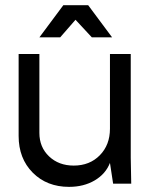

<svg xmlns="http://www.w3.org/2000/svg" viewBox="-20 -708 588 740"><path d="M246.1 12.2Q160.6 12.2 106.2 -42.5Q51.8 -97.2 51.8 -184.1V-500H131.8V-195.8Q131.8 -140.6 169.2 -105.2Q206.5 -69.8 264.2 -69.8Q325.7 -69.8 364.7 -109.6Q403.8 -149.4 403.8 -211.9V-500H483.9V-100.1L485.8 0H416L403.8 -80.1Q387.2 -37.6 345 -12.7Q302.7 12.2 246.1 12.2ZM131.8 -564 224.1 -688H319.8L412.1 -564H334L271 -631.8L211.9 -564Z"/></svg>

Font: Apfel Grotezk
Style: Regular
Weight: 400
Designer: Luigi Gorlero
Foundry: © 2023, Luigi Gorlero & Collletttivo
Version: Version 2.000;Glyphs 3.2 (3217)